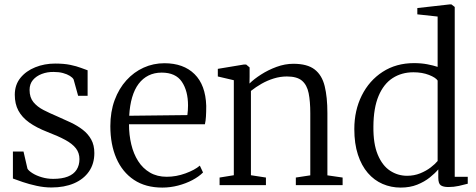

<svg xmlns="http://www.w3.org/2000/svg" viewBox="-20 -839 2158 870"><path d="M213 10.5Q180 10.5 145.8 3Q111.5 -4.5 83 -14.2Q54.5 -24 38.5 -30V-152.5H86.5L104.5 -74.5Q110 -65 127.5 -54Q145 -43 169.5 -35.8Q194 -28.5 221 -28.5Q261 -28.5 287.5 -39Q314 -49.5 327 -69.8Q340 -90 340 -118Q340 -146 324 -166.8Q308 -187.5 275.8 -205Q243.5 -222.5 195 -241Q145 -260.5 112.2 -284Q79.5 -307.5 63.2 -338Q47 -368.5 47 -409.5Q47 -454.5 72.5 -486Q98 -517.5 139.8 -534.2Q181.5 -551 230 -551Q270 -551 298.8 -545Q327.5 -539 346.8 -531.5Q366 -524 377 -520.5V-405H334L313.5 -479Q309 -487.5 296.5 -495.2Q284 -503 265.5 -508Q247 -513 223.5 -513Q194.5 -513.5 169.5 -504Q144.5 -494.5 129.2 -476.5Q114 -458.5 114 -431.5Q114 -397.5 131.5 -376.2Q149 -355 177.2 -340.5Q205.5 -326 237.5 -312.5Q270 -298.5 300.5 -284Q331 -269.5 355 -251Q379 -232.5 393.2 -207Q407.5 -181.5 407.5 -145.5Q407.5 -97 383.2 -62Q359 -27 315.2 -8.2Q271.5 10.5 213 10.5Z M715.5 11Q639.5 11 587 -24Q534.5 -59 507.2 -121.8Q480 -184.5 480 -267.5Q480 -333 499.5 -385.5Q519 -438 552.8 -475.2Q586.5 -512.5 630.8 -532.5Q675 -552.5 725 -552.5Q811.5 -552.5 861.5 -503.2Q911.5 -454 914.5 -359.5Q914.5 -330.5 913.2 -310.8Q912 -291 908.5 -276H564.5Q564.5 -228 574.8 -185Q585 -142 606 -109Q627 -76 659.5 -57Q692 -38 735.5 -38Q778.5 -38 820.8 -53.5Q863 -69 885.5 -88.5L900 -57.5Q881 -38.5 851.8 -23Q822.5 -7.5 787 1.8Q751.5 11 715.5 11ZM565.5 -314.5 829 -317.5Q830.5 -326.5 831.2 -339Q832 -351.5 832 -361Q832 -427 804 -468.5Q776 -510 712.5 -510Q679.5 -510 653.2 -497Q627 -484 608.2 -459.2Q589.5 -434.5 578.8 -398Q568 -361.5 565.5 -314.5Z M1039.5 -45V-475.5L967 -492.5V-527L1084.5 -546.5H1095.5L1111 -533.5V-491L1110.5 -460.5Q1130.5 -480.5 1162.8 -501.2Q1195 -522 1233.2 -536Q1271.5 -550 1309.5 -550Q1372.5 -550 1405.8 -524.2Q1439 -498.5 1451.2 -448.8Q1463.5 -399 1463.5 -326.5V-44.5L1532.5 -34.5V0H1320.5V-34.5L1386 -44.5V-326Q1386 -380 1378.5 -417Q1371 -454 1348.5 -473.2Q1326 -492.5 1280 -492.5Q1250 -492.5 1220.8 -483.5Q1191.5 -474.5 1165.2 -459.5Q1139 -444.5 1117 -427V-45L1185 -34.5V0H975V-34.5Z M1795.5 11Q1752 11 1713.8 -5.5Q1675.5 -22 1646.8 -55.2Q1618 -88.5 1601.8 -138.2Q1585.5 -188 1585.5 -254Q1585.5 -338.5 1619.2 -406.2Q1653 -474 1714 -513.5Q1775 -553 1856 -553Q1888.5 -553 1916 -547.8Q1943.5 -542.5 1963 -536V-764L1871 -774V-802.5L2017 -819H2025.5L2040.5 -807.5V-38H2099.5V-6.5Q2081.5 -1.5 2058.8 3.5Q2036 8.5 2011.5 8.5Q1989 8.5 1977.5 0.8Q1966 -7 1966 -34V-71.5Q1951.5 -54 1927.5 -34.8Q1903.5 -15.5 1870.5 -2.2Q1837.5 11 1795.5 11ZM1824.5 -42.5Q1856.5 -42.5 1883.8 -53.5Q1911 -64.5 1931.5 -80.2Q1952 -96 1963 -109.5V-474Q1954.5 -487.5 1923.8 -499.5Q1893 -511.5 1853.5 -511.5Q1800 -511.5 1759.2 -485.2Q1718.5 -459 1695.5 -404.5Q1672.5 -350 1672 -266Q1671 -187.5 1691.8 -138Q1712.5 -88.5 1747.5 -65.5Q1782.5 -42.5 1824.5 -42.5Z"/></svg>

Font: Merriweather 60pt Light
Style: Regular
Weight: 300
Version: Version 2.100